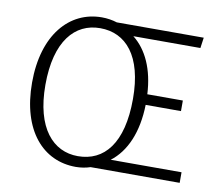

<svg xmlns="http://www.w3.org/2000/svg" viewBox="-78 -789 1026 894"><g transform="rotate(10 435.0 -342.5)"><path d="M824 -50H489C560 -104 602 -200 605 -330H772V-380H604C598 -497 558 -584 493 -635H810L817 -685H406C384 -692 359 -696 334 -696C181 -696 66 -567 66 -341C66 -113 180 11 334 11C358 11 382 7 403 0H824ZM129 -341C129 -549 216 -645 335 -645C457 -645 542 -550 542 -347C542 -136 459 -40 335 -40C218 -40 129 -136 129 -341Z"/></g></svg>

Font: FiraGO Light
Style: Regular
Weight: 300
Designer: bBox Type
Foundry: bBox Type GmbH
Version: Version 1.001;PS 001.001;hotconv 1.0.88;makeotf.lib2.5.64775